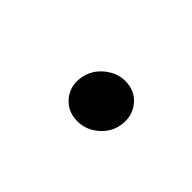

<svg xmlns="http://www.w3.org/2000/svg" viewBox="-26 -503 318 318"><g transform="rotate(45 133.0 -344.0)"><path d="M140.6 -292.5Q118.2 -292.5 104.2 -308.8Q90.3 -325.2 94.2 -348.6Q97.7 -368.7 114 -382.3Q130.4 -396 149.4 -396Q172.9 -396 186.3 -379.4Q199.7 -362.8 196.3 -340.3Q193.4 -320.3 177.2 -306.4Q161.1 -292.5 140.6 -292.5Z"/></g></svg>

Font: Inter 18pt Light
Style: Italic
Weight: 300
Italic angle: -9.3988°
Designer: Rasmus Andersson
Foundry: rsms
Version: Version 4.001;git-66647c0bb